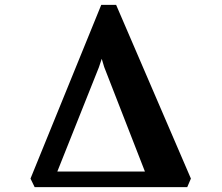

<svg xmlns="http://www.w3.org/2000/svg" viewBox="-20 -767 908 787"><path d="M122 0 105 -35 395 -747H456L762.5 -35L747.5 0ZM215 -64H574L407 -492.5L397 -526L385.5 -491.5Z"/></svg>

Font: Merriweather 20pt ExtraBold
Style: Regular
Weight: 800
Version: Version 2.100